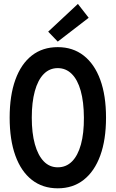

<svg xmlns="http://www.w3.org/2000/svg" viewBox="-20 -973 602 1000"><path d="M280.8 7.8Q202.1 7.8 146 -36.1Q89.8 -80.1 60.1 -162.4Q30.3 -244.6 30.3 -360.4Q30.3 -475.6 60.1 -557.9Q89.8 -640.1 145.8 -683.8Q201.7 -727.5 280.8 -727.5Q359.4 -727.5 415.8 -683.6Q472.2 -639.6 502.2 -557.6Q532.2 -475.6 532.2 -360.4Q532.2 -245.1 502.2 -162.8Q472.2 -80.6 416 -36.4Q359.9 7.8 280.8 7.8ZM280.8 -101.6Q324.7 -101.6 355.2 -132.3Q385.7 -163.1 401.6 -220.9Q417.5 -278.8 417 -360.4Q416.5 -442.4 400.4 -500Q384.3 -557.6 353.8 -587.9Q323.2 -618.2 280.8 -618.2Q237.8 -618.2 207.5 -587.2Q177.2 -556.2 161.4 -498.3Q145.5 -440.4 145.5 -360.4Q145.5 -279.8 161.6 -221.9Q177.7 -164.1 207.8 -132.8Q237.8 -101.6 280.8 -101.6ZM280.8 -756.3 231 -808.1 385.7 -952.6 441.9 -880.4Z"/></svg>

Font: Reddit Mono SemiBold
Style: Regular
Weight: 600
Monospace: yes
Designer: Stephen Hutchings
Foundry: Reddit
Version: Version 1.014